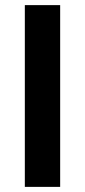

<svg xmlns="http://www.w3.org/2000/svg" viewBox="-20 -730 332 750"><path d="M215 -710H77V0H215Z"/></svg>

Font: RT Raleway Bold
Style: Regular
Weight: 400
Designer: Matt McInerney, Pablo Impallari, Rodrigo Fuenzalida — Edited by Milan Moffatt in April 2016
Foundry: Matt McInerney, Pablo Impallari, Rodrigo Fuenzalida — Edited by Milan Moffatt in April 2016
Version: Version 3.001